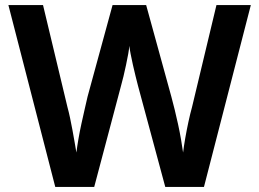

<svg xmlns="http://www.w3.org/2000/svg" viewBox="-20 -734 1019 754"><path d="M965 -714 781 0H629L522 -397Q518 -413 512.5 -434.5Q507 -456 502 -479Q497 -502 493 -522Q489 -542 488 -554Q487 -542 483.5 -522Q480 -502 475 -479Q470 -456 465 -434.5Q460 -413 455 -396L350 0H197L13 -714H149L245 -313Q250 -295 255 -271.5Q260 -248 264.5 -223.5Q269 -199 273 -176Q277 -153 280 -135Q283 -159 288 -188Q293 -217 299.5 -247Q306 -277 312.5 -305Q319 -333 324 -355L422 -714H554L653 -354Q659 -332 666 -303.5Q673 -275 679.5 -245Q686 -215 691 -186Q696 -157 699 -135Q702 -160 707.5 -191.5Q713 -223 720 -255.5Q727 -288 734 -313L830 -714Z"/></svg>

Font: Noto Sans Oriya SemiBold
Style: Regular
Weight: 600
Version: Version 2.003